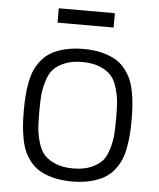

<svg xmlns="http://www.w3.org/2000/svg" viewBox="-54 -806 716 866"><g transform="rotate(5 304.0 -372.5)"><path d="M304 -45Q256 -45 222.5 -59.5Q189 -74 171.5 -94.5Q154 -115 144 -150.5Q134 -186 132 -214.5Q130 -243 130 -286Q130 -329 132 -357.5Q134 -386 144 -421.5Q154 -457 171.5 -477.5Q189 -498 222.5 -512.5Q256 -527 304 -527Q352 -527 385.5 -512.5Q419 -498 436.5 -477.5Q454 -457 464 -421.5Q474 -386 476 -357.5Q478 -329 478 -286Q478 -243 476 -214.5Q474 -186 464 -150.5Q454 -115 436.5 -94.5Q419 -74 385.5 -59.5Q352 -45 304 -45ZM304 14Q350 14 386.5 5Q423 -4 448.5 -18.5Q474 -33 492.5 -56Q511 -79 521.5 -103Q532 -127 538 -159.5Q544 -192 546 -220.5Q548 -249 548 -286Q548 -323 546 -351.5Q544 -380 538 -412.5Q532 -445 521.5 -469Q511 -493 492.5 -516Q474 -539 448.5 -553.5Q423 -568 386.5 -577Q350 -586 304 -586Q258 -586 221.5 -577Q185 -568 159.5 -553.5Q134 -539 115.5 -516Q97 -493 86.5 -469Q76 -445 70 -412.5Q64 -380 62 -351.5Q60 -323 60 -286Q60 -249 62 -220.5Q64 -192 70 -159.5Q76 -127 86.5 -103Q97 -79 115.5 -56Q134 -33 159.5 -18.5Q185 -4 221.5 5Q258 14 304 14ZM177 -694H431V-759H177Z"/></g></svg>

Font: Glegoo
Style: Regular
Weight: 400
Version: Version 2.0.1; ttfautohint (v0.9) -r 48 -G 60